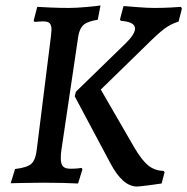

<svg xmlns="http://www.w3.org/2000/svg" viewBox="-20 -667 684 701"><path d="M168 -558Q168 -576 161 -582.5Q154 -589 137 -589Q128 -589 118.5 -588Q109 -587 106 -587L103 -592L116 -642Q129 -641 164.5 -639.5Q200 -638 232 -638Q258 -638 296.5 -641.5Q335 -645 347 -647L337 -595Q300 -589 285.5 -576.5Q271 -564 266 -536L204 -118Q202 -106 202 -89Q202 -68 210 -59.5Q218 -51 237 -51Q251 -51 262.5 -52Q274 -53 278 -54L281 -49L265 3Q251 2 214 1Q177 0 139 0Q99 0 65 1Q31 2 19 2L35 -50Q80 -55 95.5 -70Q111 -85 115 -127L166 -535Q168 -553 168 -558ZM438 -508Q473 -542 473 -563Q473 -587 421 -591L418 -596L431 -645Q443 -644 481 -641Q519 -638 543 -638Q574 -638 602.5 -639.5Q631 -641 641 -642L644 -635L632 -588Q604 -580 579.5 -561.5Q555 -543 507 -495L348 -340L470 -129Q497 -83 520.5 -63.5Q544 -44 577 -43L581 -38L570 3Q558 5 523 9.5Q488 14 480 14Q428 14 383 -71L253 -315L257 -332Z"/></svg>

Font: Alegreya SC Medium
Style: Italic
Weight: 500
Italic angle: -7°
Designer: Juan Pablo del Peral
Foundry: Huerta Tipografica
Version: Version 2.007; ttfautohint (v1.6)